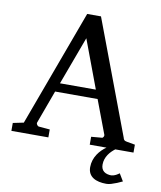

<svg xmlns="http://www.w3.org/2000/svg" viewBox="-94 -763 862 1028"><g transform="rotate(10 336.5 -249.0)"><path d="M575 141C540 141 517 126 517 92C517 49 545 19 570 0H669V-43L624 -51C609 -54 607 -57 603 -71L371 -688H296L63 -56L5 -44V-1H206V-44L147 -49C139 -49 130 -61 133 -69L199 -249H430L499 -66C501 -60 495 -49 489 -49L431 -44V-1H522C489 22 454 62 454 117C454 170 498 190 554 190C561 190 570 189 580 186C602 179 620 172 640 162L616 122C606 129 591 140 575 140ZM314 -559 412 -297H217Z"/></g></svg>

Font: Veleka
Style: Regular
Weight: 400
Designer: Stefan Peev, Context Ltd, 2016; SIL International, 1997-2014.
Foundry: Stefan Peev, Context Ltd, 2016
Version: Version 1.000